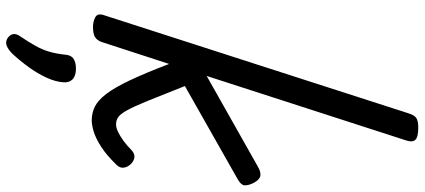

<svg xmlns="http://www.w3.org/2000/svg" viewBox="-388 -666 1345 608"><g transform="rotate(90 284.0 -362.5)"><path d="M65 15Q49 15 35.5 8Q22 1 28 -18L339 -983Q345 -1003 354.5 -1009Q364 -1015 384 -1015Q415 -1015 423.5 -1005.5Q432 -996 425 -976L221 -345L508 -507Q525 -517 537 -515Q549 -513 559 -495Q567 -480 567.5 -467Q568 -454 546 -442L253 -276Q282 -202 300 -158Q318 -114 330 -92.5Q342 -71 352 -64.5Q362 -58 374 -58Q385 -58 398.5 -64.5Q412 -71 427 -82Q442 -93 457 -108Q469 -118 480 -116Q491 -114 500 -105Q510 -94 511.5 -82Q513 -70 502 -59Q472 -28 445.5 -11Q419 6 398 12.5Q377 19 362 19Q338 19 318 9Q298 -1 278 -27Q258 -53 235 -101.5Q212 -150 183 -226L113 -11Q108 2 98 8.5Q88 15 65 15ZM102 286Q90 278 88.5 267.5Q87 257 96 245Q114 218 126 196.5Q138 175 144.5 152.5Q151 130 154 100Q156 83 167.5 76Q179 69 198 69Q221 69 232 80Q243 91 241 110Q239 135 226 163Q213 191 193.5 218Q174 245 151 270Q138 283 126 288Q114 293 102 286Z"/></g></svg>

Font: Playwrite BE VLG
Style: Regular
Weight: 400
Designer: Veronika Burian, José Scaglione
Foundry: TypeTogether
Version: Version 1.002